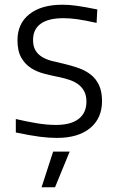

<svg xmlns="http://www.w3.org/2000/svg" viewBox="-20 -573 495 813"><path d="M221 11Q187 11 148.5 6Q110 1 47 -12V-69Q94 -58 136.5 -51Q179 -44 217 -44Q280 -44 313 -69.5Q346 -95 346 -143Q346 -168 337 -185.5Q328 -203 312.5 -215Q297 -227 275 -234.5Q253 -242 228 -247Q198 -253 167 -261Q136 -269 111 -285Q86 -301 70 -329Q54 -357 54 -403Q54 -473 104.5 -513Q155 -553 244 -553Q259 -553 273.5 -552Q288 -551 305 -548.5Q322 -546 342.5 -542.5Q363 -539 392 -533L389 -476Q340 -487 308 -491.5Q276 -496 248 -496Q185 -496 152.5 -472.5Q120 -449 120 -404Q120 -377 130 -360Q140 -343 158 -332Q176 -321 199.5 -315Q223 -309 250 -303Q284 -295 313.5 -284.5Q343 -274 365 -256.5Q387 -239 399.5 -212Q412 -185 412 -145Q412 -72 361.5 -30.5Q311 11 221 11ZM205 69H275L213 220H156Z"/></svg>

Font: EncodeSans
Style: Light
Weight: 300
Designer: Pablo Impallari, Andres Torresi
Foundry: Pablo Impallari, Andres Torresi
Version: Version 1.000; ttfautohint (v1.4.1)